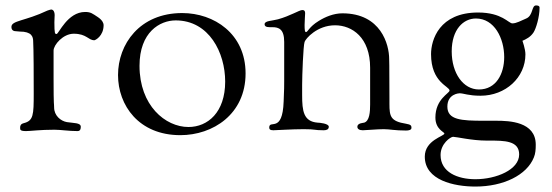

<svg xmlns="http://www.w3.org/2000/svg" viewBox="-20 -479 2031 706"><path d="M22 -380C22 -366 32 -364 41 -364C45 -364 49 -363 52 -363C97 -363 102 -344 102 -326C102 -307 104 -326 104 -135C104 -56 103 -35 67 -26C56 -23 54 -17 54 -9C54 -2 54 3 76 3C93 3 126 -2 180 -2C203 -2 233 3 265 3C276 3 277 -6 277 -13C277 -28 251 -26 226 -30C203 -34 179 -54 179 -84C179 -101 177 -83 177 -189V-293C177 -314 212 -355 251 -355C299 -355 304 -331 327 -331C330 -331 361 -346 361 -387C361 -392 358 -404 340 -416C320 -429 314 -435 293 -435C228 -435 196 -354 188 -354C182 -354 180 -355 180 -397C180 -407 181 -416 181 -424C181 -434 177 -444 168 -444C167 -444 159 -442 154 -440C72 -401 22 -404 22 -380Z M414 -203C414 -92 490 18 643 18C763 18 883 -59 883 -209C883 -355 767 -431 650 -431C493 -431 414 -316 414 -203ZM493 -237C493 -361 568 -404 626 -404C749 -404 808 -285 808 -179C808 -66 744 -12 673 -12C588 -12 493 -91 493 -237Z M953 -390C953 -383 958 -379 972 -379H982C1005 -379 1025 -372 1025 -325V-181C1025 -152 1025 -162 1023 -106C1019 13 970 -41 970 -10C970 -4 973 0 985 0C994 0 1054 -4 1097 -4C1143 -4 1133 0 1170 0C1179 0 1189 -2 1189 -13C1189 -25 1154 -28 1148 -28C1096 -32 1091 -71 1091 -129V-167C1091 -200 1095 -311 1100 -325C1104 -337 1146 -386 1212 -386C1275 -386 1341 -341 1341 -230V-95C1341 -68 1339 -34 1319 -28C1317 -27 1294 -27 1294 -13C1294 -5 1301 0 1314 0C1326 0 1366 -4 1391 -4C1413 -4 1432 1 1473 1C1483 1 1493 -1 1493 -9C1493 -17 1491 -21 1473 -24C1416 -33 1412 -51 1412 -97V-119C1412 -262 1411 -245 1411 -262C1411 -315 1381 -430 1239 -430C1207 -430 1176 -417 1152 -402C1116 -380 1112 -361 1105 -361C1101 -361 1100 -369 1100 -387C1100 -403 1102 -423 1102 -430C1102 -437 1100 -442 1093 -442H1091C1081 -442 1046 -420 1002 -408C980 -402 953 -403 953 -390Z M1542 97C1542 184 1650 207 1728 207C1831 207 1917 165 1943 100C1949 86 1950 70 1950 53C1950 -32 1852 -35 1805 -35H1759C1676 -35 1625 -38 1625 -87C1625 -134 1668 -136 1670 -136C1685 -136 1702 -127 1747 -127C1839 -127 1912 -194 1912 -279C1912 -299 1901 -329 1901 -329C1915 -335 1931 -343 1942 -360C1951 -374 1964 -416 1964 -451C1964 -459 1954 -459 1951 -459C1934 -459 1941 -422 1915 -411C1896 -403 1879 -393 1864 -393C1850 -393 1826 -433 1738 -433C1595 -433 1565 -332 1565 -280C1565 -175 1633 -162 1633 -146C1633 -136 1581 -115 1581 -47C1581 -3 1614 6 1614 12C1614 22 1542 36 1542 97ZM1600 91C1600 49 1637 24 1646 24C1657 24 1716 38 1769 38H1778C1835 38 1889 38 1889 89C1889 145 1805 180 1728 180C1662 180 1600 154 1600 91ZM1641 -290C1641 -371 1684 -411 1730 -411C1798 -411 1834 -338 1834 -269C1834 -207 1804 -150 1741 -150C1683 -150 1641 -210 1641 -290Z"/></svg>

Font: OFL Sorts Mill Goudy
Style: Regular
Weight: 500
Version: Version 003.000